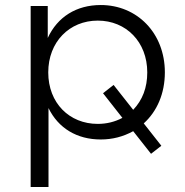

<svg xmlns="http://www.w3.org/2000/svg" viewBox="-20 -550 737 764"><path d="M102 -526V194H173V-120C212 -40 286 5 381 5C427 5 470 -6 510 -28L581 62L622 30L552 -59C605 -107 636 -178 636 -262C636 -419 525 -530 381 -530C284 -530 209 -483 170 -399V-526ZM172 -262C172 -383 256 -468 369 -468C482 -468 566 -383 566 -262C566 -201 547 -152 510 -113L432 -212L390 -179L467 -81C437 -65 404 -57 369 -57C256 -57 172 -140 172 -262Z"/></svg>

Font: Malon Grotesk
Style: Regular
Weight: 400
Designer: Julieta Ulanovsky
Foundry: Julieta Ulanovsky
Version: Version 7.200